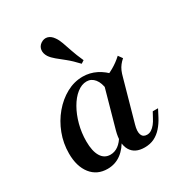

<svg xmlns="http://www.w3.org/2000/svg" viewBox="-163 -786 854 911"><g transform="rotate(-30 263.5 -330.5)"><path d="M164.5 11.3Q107.3 11.3 74.2 -30.6Q41.1 -72.6 41.1 -143.5Q41.1 -199.2 60.5 -250Q79.8 -300.8 113.3 -340.7Q146.8 -380.6 189.5 -404Q232.3 -427.4 279 -427.4Q317.7 -427.4 352.4 -410.1Q387.1 -392.7 415.3 -360.5L348.4 -316.1Q344.4 -355.6 327 -377Q309.7 -398.4 283.9 -398.4Q256.5 -398.4 230.6 -377.8Q204.8 -357.3 184.7 -322.2Q164.5 -287.1 152.8 -243.1Q141.1 -199.2 141.1 -152.4Q141.1 -98.4 158.9 -69.4Q176.6 -40.3 209.7 -40.3Q233.1 -40.3 253.2 -54.8Q273.4 -69.4 289.5 -98.4L293.5 -82.3Q271.8 -37.1 239.1 -12.9Q206.5 11.3 164.5 11.3ZM367.7 11.3Q313.7 11.3 292.3 -25.8Q271 -62.9 288.7 -127.4L354 -361.3Q388.7 -372.6 418.5 -389.5Q448.4 -406.5 473.4 -429.8L489.5 -407.3Q477.4 -396.8 469 -385.9Q460.5 -375 454.4 -361.3Q448.4 -347.6 443.5 -328.2L381.5 -106.5Q371.8 -72.6 378.6 -54Q385.5 -35.5 407.3 -35.5Q420.2 -35.5 431.5 -42.7Q442.7 -50 452.4 -62.1Q462.1 -74.2 470.2 -90.3L485.5 -118.5H514.5L494.4 -79.8Q480.6 -53.2 462.1 -32.3Q443.5 -11.3 420.6 0Q397.6 11.3 367.7 11.3ZM306.5 -482.3Q277.4 -513.7 253.2 -533.1Q229 -552.4 211.3 -566.9Q193.5 -581.5 183.1 -596.8Q171 -616.1 173.4 -634.7Q175.8 -653.2 191.9 -664.5Q209.7 -676.6 227.8 -672.2Q246 -667.7 259.7 -647.6Q270.2 -633.1 277.8 -611.7Q285.5 -590.3 295.2 -561.3Q304.8 -532.3 322.6 -492.7Z"/></g></svg>

Font: Playfair 5pt SemiExpanded Light SemiBold
Style: Italic
Weight: 600
Italic angle: -15.6°
Version: Version 2.001;gftools[0.9.30]